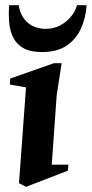

<svg xmlns="http://www.w3.org/2000/svg" viewBox="-20 -708 353 738"><path d="M80 10.1 53 -3.9 80 -372.1 18 -383 19.1 -406 186.9 -465H217L198 -343.1L178.9 -75.1H242.9L240.9 -52ZM141.1 -507.9Q97.1 -507.9 70.9 -522.4Q44.8 -537 31.7 -562.2Q18.6 -587.4 15.4 -620.1Q12.3 -652.7 15.3 -688H52.1Q55.4 -661.9 68.8 -641.2Q82.2 -620.5 104.4 -608.8Q126.5 -597.1 156.1 -597.1Q184.6 -597.1 208.9 -609.2Q233.1 -621.4 251 -642.1Q268.9 -662.7 276.1 -688H313Q310 -640.7 291.7 -599.6Q273.5 -558.5 236.9 -533.2Q200.4 -507.9 141.1 -507.9Z"/></svg>

Font: Ancizar Serif Light
Style: Italic
Weight: 300
Italic angle: -4°
Designer: Cesar Puertas, Viviana Monsalve, Julian Moncada, Julian Prieto, Jose Castro, Felipe Aragon, Mariel Hernandez, Sara Alarc
Version: Version 8.100